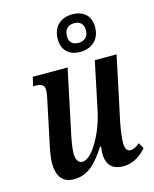

<svg xmlns="http://www.w3.org/2000/svg" viewBox="-118 -864 765 954"><g transform="rotate(-15 264.0 -387.5)"><path d="M337 -594C394 -594 440 -628 440 -695C440 -757 399 -785 347 -785C290 -785 245 -752 245 -684C245 -623 285 -594 337 -594ZM340 -640C314 -640 293 -653 293 -686C293 -725 316 -740 345 -740C370 -740 392 -726 392 -693C392 -654 368 -640 340 -640ZM397 10C454 10 491 -22 517 -51L500 -81C482 -66 468 -58 451 -58C435 -58 425 -73 425 -102C425 -132 431 -169 437 -201L508 -536H396L344 -288C322 -182 257 -64 207 -64C183 -64 174 -87 174 -115C174 -146 184 -197 193 -237L256 -536H77L66 -490H78C110 -490 124 -480 124 -456C124 -438 119 -415 113 -388L76 -212C68 -176 58 -130 58 -95C58 -39 79 9 143 9C217 9 260 -38 310 -114H315C313 -98 312 -87 312 -78C312 -30 332 10 397 10Z"/></g></svg>

Font: Noto Serif Condensed Semi
Style: Italic
Weight: 600
Width: 3
Italic angle: -12°
Designer: Monotype Design Team
Foundry: Monotype Imaging Inc.
Version: Version 1.901